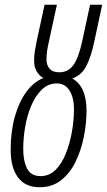

<svg xmlns="http://www.w3.org/2000/svg" viewBox="-20 -780 451 810"><path d="M147 10Q87 10 56 -31.5Q25 -73 25 -148Q25 -226 43 -289Q61 -352 92 -393.5Q123 -435 163 -451Q146 -460 135 -478.5Q124 -497 124 -524Q124 -547 127 -565Q130 -583 136 -612L168 -760H220L187 -608Q181 -581 178.5 -564Q176 -547 176 -528Q176 -506 189 -490.5Q202 -475 230 -475Q268 -475 290 -506Q312 -537 327 -607L360 -760H411L378 -606Q365 -543 345 -503Q325 -463 285 -449Q345 -415 345 -313Q345 -259 333.5 -202Q322 -145 298.5 -97Q275 -49 237.5 -19.5Q200 10 147 10ZM151 -37Q188 -37 214.5 -63.5Q241 -90 258 -133Q275 -176 283.5 -224.5Q292 -273 292 -317Q292 -369 273 -398.5Q254 -428 220 -428Q183 -428 156 -401.5Q129 -375 111.5 -333.5Q94 -292 86 -244Q78 -196 78 -152Q78 -100 94.5 -68.5Q111 -37 151 -37Z"/></svg>

Font: Noto Sans ExtraCondensed Light
Style: Italic
Weight: 300
Width: 2
Italic angle: -12°
Designer: Monotype Design Team
Foundry: Monotype Imaging Inc.
Version: Version 2.013; ttfautohint (v1.8.4.7-5d5b)